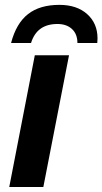

<svg xmlns="http://www.w3.org/2000/svg" viewBox="-20 -750 411 770"><path d="M256.8 -528.3 153.8 0H17.1L119.6 -528.3ZM218.3 -730.5Q288.1 -730.5 329.6 -693.4Q371.1 -656.2 371.1 -596.2L370.1 -577.6H290.5Q290.5 -613.3 268.8 -633.5Q247.1 -653.8 210.4 -653.8Q127.9 -653.8 104.5 -577.6H24.4Q44.9 -656.2 92.3 -693.4Q139.6 -730.5 218.3 -730.5Z"/></svg>

Font: Arimo
Style: Bold Italic
Weight: 700
Italic angle: -12°
Designer: Steve Matteson
Foundry: Monotype Imaging Inc.
Version: Version 1.33